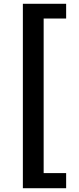

<svg xmlns="http://www.w3.org/2000/svg" viewBox="-20 -873 418 1016"><path d="M330 -853H101V123H330V43H211V-775H330Z"/></svg>

Font: Bithumb Trading Sans Bold
Style: Bold
Weight: 700
Designer: Ham Hyungwon
Foundry: Bithumb
Version: Version 0.500;FEAKit 1.0